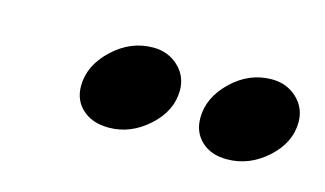

<svg xmlns="http://www.w3.org/2000/svg" viewBox="-34 -770 460 272"><g transform="rotate(15 196.0 -634.0)"><path d="M134 -571Q110 -571 95.5 -584Q81 -597 81 -618Q81 -648 107 -672.5Q133 -697 166 -697Q188 -697 203 -683Q218 -669 218 -648Q218 -618 192 -594.5Q166 -571 134 -571ZM307 -571Q284 -571 270 -584Q256 -597 256 -618Q256 -648 281.5 -672.5Q307 -697 340 -697Q362 -697 377 -683Q392 -669 392 -648Q392 -618 366 -594.5Q340 -571 307 -571Z"/></g></svg>

Font: Comic Neue
Style: Bold Italic
Weight: 700
Italic angle: -12°
Designer: Craig Rozynski
Foundry: Craig Rozynski
Version: Version 2.003